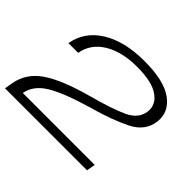

<svg xmlns="http://www.w3.org/2000/svg" viewBox="-151 -895 1109 1109"><g transform="rotate(45 404.0 -340.5)"><path d="M0.5 0 9.5 -51.5Q26.5 -147 112.5 -206Q198.5 -265 371 -312.5Q523.5 -353.5 597.2 -388.2Q671 -423 678.5 -489.5Q685.5 -549.5 629.5 -588.5Q573.5 -627.5 453 -627.5Q329 -627.5 249.2 -578.8Q169.5 -530 154.5 -443.5H75Q94.5 -555 195.8 -618Q297 -681 459.5 -681Q619 -681 692.8 -627.5Q766.5 -574 759 -493Q751 -400 657.5 -353.5Q564 -307 425.5 -269Q261 -221 183 -173.8Q105 -126.5 92.5 -53.5H680L670.5 0Z"/></g></svg>

Font: Anybody UltraExpanded Light
Style: Italic
Weight: 300
Width: 9
Italic angle: -10°
Designer: Tyler Finck
Foundry: Etcetera Type Company
Version: Version 1.010; ttfautohint (v1.8.3) -l 8 -r 50 -G 200 -x 14 